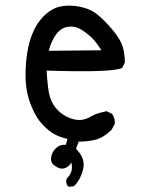

<svg xmlns="http://www.w3.org/2000/svg" viewBox="-20 -552 540 702"><path d="M232.4 130.9 226.6 127Q220.7 117.2 222.7 103.5L226.6 97.7Q250 74.2 240.2 41Q238.3 50.8 225.6 58.6Q212.9 66.4 201.2 64Q189.5 61.5 176.8 51.3Q164.1 41 167 22.5Q169.9 3.9 184.6 -10.3Q199.2 -24.4 220.7 -22.5L226.6 -43.9Q183.6 -53.7 156.2 -77.1Q128.9 -100.6 115.2 -123Q101.6 -145.5 90.3 -175.3Q79.1 -205.1 75.2 -240.7Q71.3 -276.4 75.7 -328.1Q80.1 -379.9 95.7 -421.9Q111.3 -463.9 139.6 -492.7Q168 -521.5 201.2 -528.3Q234.4 -535.2 272.9 -527.3Q311.5 -519.5 338.9 -496.6Q366.2 -473.6 393.6 -440.4Q420.9 -407.2 428.7 -380.9Q436.5 -354.5 436.5 -323.2L426.8 -303.7Q391.6 -286.1 150.4 -293.9Q154.3 -223.6 163.1 -196.3Q171.9 -168.9 189.9 -150.4Q208 -131.8 231 -122.1Q253.9 -112.3 273.4 -113.3Q293 -114.3 312 -126Q331.1 -137.7 370.1 -145.5L389.6 -135.7Q401.4 -120.1 399.4 -98.6L387.7 -77.1L372.1 -63.5Q350.6 -45.9 324.2 -40Q297.9 -34.2 267.6 -34.2L257.8 -7.8Q293.9 27.3 283.7 67.4Q273.4 107.4 250 128.9ZM350.6 -368.2Q331.1 -399.4 314 -415.5Q296.9 -431.6 275.4 -444.8Q253.9 -458 228.5 -454.1Q203.1 -450.2 185.5 -426.8Q168 -403.3 158.2 -366.2Z"/></svg>

Font: JasonHandwriting2
Style: Regular
Weight: 400
Version: Version 1.05.10